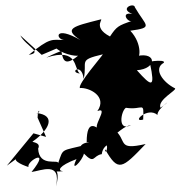

<svg xmlns="http://www.w3.org/2000/svg" viewBox="-20 -603 659 700"><path d="M49 -31C19 -22 53 -4 84 6C75 -15 169 -68 95 24C129 20 205 -17 184 77C212 -22 132 31 210 21C189 20 193 2 259 -23C233 31 280 -16 286 -43C326 -2 318 -36 351 -41C357 -90 413 -74 355 -91C386 -70 360 -35 363 -59C411 25 424 13 511 -78C402 -53 448 -91 394 -133C391 -87 417 -141 458 -147C407 -121 421 -199 439 -210C502 -200 505 -238 502 -167C458 -155 518 -215 554 -184C553 -210 626 -254 565 -210C553 -239 627 -275 618 -281C575 -302 537 -352 577 -374C589 -390 486 -376 527 -371C546 -282 534 -285 479 -347C552 -352 552 -414 481 -399C488 -382 502 -441 455 -491C542 -503 512 -507 472 -576C470 -598 397 -565 487 -545C408 -574 445 -517 462 -527C411 -510 405 -506 381 -470C310 -507 368 -540 342 -531C248 -507 209 -499 273 -457C178 -512 182 -460 214 -457C169 -458 163 -467 85 -403C139 -412 74 -435 54 -474L132 -403L186 -426C216 -401 275 -394 270 -404C218 -360 210 -380 204 -415C281 -423 260 -449 149 -393C267 -431 248 -352 271 -335C229 -339 279 -377 285 -315C300 -381 262 -383 355 -405C349 -394 265 -299 271 -282C304 -285 373 -252 335 -198C381 -217 308 -131 342 -133C335 -134 296 -176 296 -85C333 -84 271 -90 272 -61C242 -53 301 -47 297 -76C200 -51 212 -65 192 -8C194 -24 123 8 119 -61C131 -85 94 -84 99 -87C158 -128 188 -183 112 -191C133 -189 118 -219 117 -174L148 -104L102 -117L5 1Z"/></svg>

Font: Hussar Lance
Style: ExBdObl
Weight: 700
Foundry: Cannot Into Space Fonts, PlusOne Fonts
Version: Version 2.270